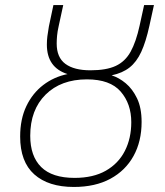

<svg xmlns="http://www.w3.org/2000/svg" viewBox="-20 -734 653 762"><path d="M273 8Q172 8 116 -42Q60 -92 60 -192Q60 -261 84.5 -312.5Q109 -364 151.5 -396.5Q194 -429 248 -440Q166 -466 166 -557Q166 -574 168 -590Q170 -606 174 -629L192 -714H231L213 -631Q208 -609 206.5 -592Q205 -575 205 -561Q205 -506 239.5 -480.5Q274 -455 339 -455Q402 -455 439.5 -472.5Q477 -490 498.5 -529Q520 -568 534 -632L552 -714H591L573 -632Q559 -568 540.5 -528Q522 -488 494 -466Q466 -444 423 -435Q452 -426 479 -403.5Q506 -381 524 -343.5Q542 -306 542 -250Q542 -173 510 -115Q478 -57 418 -24.5Q358 8 273 8ZM276 -28Q350 -28 400 -56.5Q450 -85 475.5 -135Q501 -185 501 -249Q501 -322 459 -370.5Q417 -419 325 -419Q222 -419 161 -358.5Q100 -298 100 -195Q100 -114 143.5 -71Q187 -28 276 -28Z"/></svg>

Font: Noto Sans Disp ExtLt
Style: Italic
Weight: 200
Italic angle: -12°
Designer: Monotype Design Team
Foundry: Monotype Imaging Inc.
Version: Version 2.000;GOOG;noto-source:20170915:90ef993387c0